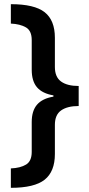

<svg xmlns="http://www.w3.org/2000/svg" viewBox="-20 -738 427 920"><path d="M32 69Q78 67 105 50.5Q132 34 132 -10V-153Q132 -207 157.5 -236.5Q183 -266 236 -275V-281Q183 -290 157.5 -319.5Q132 -349 132 -404V-546Q132 -591 104 -607Q76 -623 32 -625V-718Q145 -718 194 -679.5Q243 -641 243 -557V-417Q243 -369 272.5 -347.5Q302 -326 357 -326V-230Q303 -230 273 -209Q243 -188 243 -140V0Q243 84 194 123Q145 162 32 162Z"/></svg>

Font: Noto Sans Lao SemiCondensed SemiBold
Style: Regular
Weight: 600
Width: 4
Designer: Monotype Design Team
Foundry: Monotype Imaging Inc.
Version: Version 2.003; ttfautohint (v1.8.4.7-5d5b)